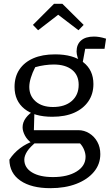

<svg xmlns="http://www.w3.org/2000/svg" viewBox="-20 -777 574 1003"><path d="M243 206Q144 206 87 167Q30 128 29 57Q51 23 84.5 -2.5Q118 -28 161 -42H177Q137 -10 122 13.5Q107 37 107 57Q107 99 147 123.5Q187 148 257 148Q333 148 380 119Q427 90 427 42Q427 25 419.5 6Q412 -13 398 -28H148Q123 -45 110.5 -68.5Q98 -92 98 -112Q98 -138 115 -161Q132 -184 160 -200L157 -97H389Q420 -97 446.5 -80.5Q473 -64 488.5 -36Q504 -8 504 28Q504 81 470.5 121Q437 161 378.5 183.5Q320 206 243 206ZM253 -167Q159 -167 107.5 -208.5Q56 -250 56 -323Q56 -376 81.5 -414Q107 -452 154 -472.5Q201 -493 268 -493Q362 -493 415 -452Q468 -411 468 -338Q468 -286 441.5 -247.5Q415 -209 367.5 -188Q320 -167 253 -167ZM257 -218Q319 -218 355 -249.5Q391 -281 391 -334Q391 -385 356 -412.5Q321 -440 261 -440Q239 -440 213.5 -436.5Q188 -433 164 -426Q149 -397 141 -370.5Q133 -344 133 -323Q133 -276 166.5 -247Q200 -218 257 -218ZM402 -440Q391 -458 385.5 -476.5Q380 -495 380 -508Q380 -545 403.5 -565.5Q427 -586 471 -586Q484 -586 499.5 -583.5Q515 -581 534 -575L526 -522H425L410 -440ZM306 -757 417 -647 390 -619 284 -700 179 -619 152 -647 262 -757Z"/></svg>

Font: Piazzolla 24pt
Style: Regular
Weight: 400
Designer: Juan Pablo del Peral
Foundry: Huerta Tipografica
Version: Version 2.005